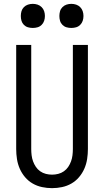

<svg xmlns="http://www.w3.org/2000/svg" viewBox="-20 -968 540 996"><path d="M250 8Q224 8 198 2.5Q172 -3 149.5 -16Q127 -29 110 -49Q93 -69 82.5 -93Q72 -117 68 -143Q64 -169 64 -195V-735H142V-195Q142 -179 144 -162.5Q146 -146 151.5 -131Q157 -116 166 -102.5Q175 -89 188.5 -79.5Q202 -70 218 -66Q234 -62 250 -62Q266 -62 282 -66Q298 -70 311.5 -79.5Q325 -89 334 -102.5Q343 -116 348.5 -131Q354 -146 356 -162.5Q358 -179 358 -195V-735H436V-195Q436 -169 432 -143Q428 -117 417.5 -93Q407 -69 390 -49Q373 -29 350.5 -16Q328 -3 302 2.5Q276 8 250 8ZM350 -823Q337 -823 325 -826.5Q313 -830 304 -839Q295 -848 291.5 -860Q288 -872 288 -885Q288 -898 291.5 -910Q295 -922 304 -931Q313 -940 325 -944Q337 -948 350 -948Q363 -948 375 -944Q387 -940 396 -931Q405 -922 409 -910Q413 -898 413 -885Q413 -872 409 -860Q405 -848 396 -839Q387 -830 375 -826.5Q363 -823 350 -823ZM150 -823Q137 -823 125 -826.5Q113 -830 104 -839Q95 -848 91.5 -860Q88 -872 88 -885Q88 -898 91.5 -910Q95 -922 104 -931Q113 -940 125 -944Q137 -948 150 -948Q163 -948 175 -944Q187 -940 196 -931Q205 -922 209 -910Q213 -898 213 -885Q213 -872 209 -860Q205 -848 196 -839Q187 -830 175 -826.5Q163 -823 150 -823Z"/></svg>

Font: Iosevka Web
Style: Regular
Weight: 400
Monospace: yes
Designer: Belleve Invis
Foundry: Belleve Invis
Version: Version 28.0.3; ttfautohint (v1.8.3)